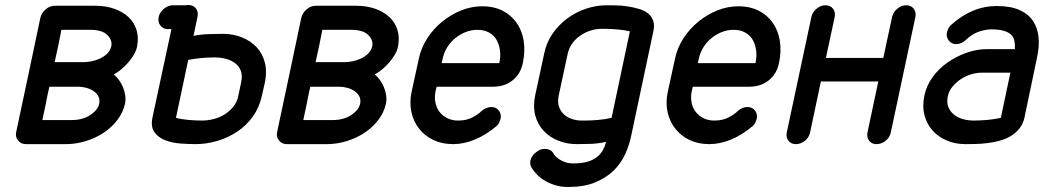

<svg xmlns="http://www.w3.org/2000/svg" viewBox="-20 -575 4164 766"><path d="M45 -50 93 -276 141 -504Q146 -524 162.5 -538Q179 -552 199 -552H361Q402 -552 436 -540Q470 -528 492.5 -507Q515 -486 524.5 -456Q534 -426 527 -390Q524 -374 514.5 -357.5Q505 -341 492 -326Q479 -311 464 -298.5Q449 -286 434 -278Q445 -269 454.5 -256Q464 -243 470.5 -227.5Q477 -212 479.5 -195Q482 -178 479 -162Q471 -126 448 -96Q425 -66 393 -45Q361 -24 322 -12Q283 0 244 0H81Q62 -1 51 -16Q40 -31 45 -50ZM177 -229Q169 -196 163 -162L149 -96H265Q311 -96 341 -116.5Q371 -137 376 -162Q379 -179 372 -191.5Q365 -204 352 -212.5Q339 -221 323 -225Q307 -229 293 -229ZM314 -327Q328 -327 345.5 -330.5Q363 -334 379 -341.5Q395 -349 407.5 -361Q420 -373 424 -390Q429 -415 408 -435.5Q387 -456 341 -456H225L212 -391L198 -327Z M1025 -194Q1015 -147 989 -110.5Q963 -74 926 -49.5Q889 -25 846 -12.5Q803 0 760 0Q733 0 699.5 -2.5Q666 -5 639 -15.5Q612 -26 596.5 -47Q581 -68 588 -105L664 -459H650Q631 -459 620 -473Q609 -487 613 -507Q617 -526 634 -540Q651 -554 670 -554H719Q725 -555 731 -555Q751 -555 761.5 -541.5Q772 -528 768 -508L752 -432Q783 -438 815 -439Q847 -440 870 -440Q910 -440 945 -426Q980 -412 1003.5 -387Q1027 -362 1036.5 -326Q1046 -290 1037 -247ZM942 -246Q948 -273 941 -292Q934 -311 918 -323Q902 -335 880.5 -340.5Q859 -346 836 -346Q811 -346 783.5 -343.5Q756 -341 731 -336L682 -105Q703 -99 732.5 -96.5Q762 -94 786 -94Q809 -94 832.5 -100Q856 -106 876 -118.5Q896 -131 911 -149.5Q926 -168 931 -194Z M1086 -50 1134 -276 1182 -504Q1187 -524 1203.5 -538Q1220 -552 1240 -552H1402Q1443 -552 1477 -540Q1511 -528 1533.5 -507Q1556 -486 1565.5 -456Q1575 -426 1568 -390Q1565 -374 1555.5 -357.5Q1546 -341 1533 -326Q1520 -311 1505 -298.5Q1490 -286 1475 -278Q1486 -269 1495.5 -256Q1505 -243 1511.5 -227.5Q1518 -212 1520.5 -195Q1523 -178 1520 -162Q1512 -126 1489 -96Q1466 -66 1434 -45Q1402 -24 1363 -12Q1324 0 1285 0H1122Q1103 -1 1092 -16Q1081 -31 1086 -50ZM1218 -229Q1210 -196 1204 -162L1190 -96H1306Q1352 -96 1382 -116.5Q1412 -137 1417 -162Q1420 -179 1413 -191.5Q1406 -204 1393 -212.5Q1380 -221 1364 -225Q1348 -229 1334 -229ZM1355 -327Q1369 -327 1386.5 -330.5Q1404 -334 1420 -341.5Q1436 -349 1448.5 -361Q1461 -373 1465 -390Q1470 -415 1449 -435.5Q1428 -456 1382 -456H1266L1253 -391L1239 -327Z M1742 -323H1838H1902H1939H1959H1967H1972Q1978 -351 1974.5 -375Q1971 -399 1960.5 -417Q1950 -435 1930.5 -445.5Q1911 -456 1885 -456Q1860 -456 1837.5 -447Q1815 -438 1796 -422.5Q1777 -407 1764 -386Q1751 -365 1746 -341ZM1901 -132Q1910 -140 1920 -144Q1930 -148 1940 -148Q1960 -148 1970.5 -133.5Q1981 -119 1977 -101Q1975 -94 1971.5 -86Q1968 -78 1961 -72Q1918 -36 1874 -18Q1830 0 1788 0Q1744 0 1710 -16Q1676 -32 1653 -60.5Q1630 -89 1621.5 -127Q1613 -165 1622 -208L1651 -341Q1660 -384 1684.5 -422Q1709 -460 1744 -488.5Q1779 -517 1820 -533.5Q1861 -550 1905 -550Q1949 -550 1983.5 -533Q2018 -516 2040 -485.5Q2062 -455 2069 -413.5Q2076 -372 2066 -324Q2057 -280 2025 -254.5Q1993 -229 1947 -229H1722L1717 -208Q1713 -185 1717.5 -164Q1722 -143 1734.5 -127.5Q1747 -112 1765.5 -103Q1784 -94 1808 -94Q1841 -94 1865.5 -107Q1890 -120 1901 -132Z M2420 -105 2493 -450Q2472 -455 2444 -457.5Q2416 -460 2392 -460H2380Q2358 -460 2336 -453Q2314 -446 2295 -433Q2276 -420 2263 -401.5Q2250 -383 2245 -361L2209 -194Q2204 -170 2209.5 -151.5Q2215 -133 2228.5 -120Q2242 -107 2261 -100.5Q2280 -94 2302 -94H2312Q2337 -94 2366.5 -96.5Q2396 -99 2420 -105ZM2499 -37Q2491 3 2474.5 39.5Q2458 76 2428 106Q2396 136 2352.5 153.5Q2309 171 2246 171Q2220 171 2197.5 164.5Q2175 158 2156.5 147.5Q2138 137 2124.5 123.5Q2111 110 2102 96Q2097 89 2096 81Q2095 73 2096 66Q2101 44 2122 30Q2129 24 2137.5 21.5Q2146 19 2154 19Q2176 19 2187 35Q2189 41 2196 48Q2203 55 2213 61.5Q2223 68 2236.5 72.5Q2250 77 2266 77Q2304 77 2328 69Q2352 61 2367 47Q2378 37 2386 22.5Q2394 8 2398 -9Q2367 -2 2336 -1Q2305 0 2282 0Q2241 0 2206.5 -14Q2172 -28 2148.5 -53.5Q2125 -79 2115.5 -114.5Q2106 -150 2115 -194L2151 -361Q2160 -406 2185 -441.5Q2210 -477 2244 -502Q2278 -527 2318.5 -540.5Q2359 -554 2400 -554Q2417 -554 2439.5 -553.5Q2462 -553 2484 -549.5Q2506 -546 2527.5 -540Q2549 -534 2564 -522.5Q2579 -511 2585.5 -493.5Q2592 -476 2587 -452Z M2764 -323H2860H2924H2961H2981H2989H2994Q3000 -351 2996.5 -375Q2993 -399 2982.5 -417Q2972 -435 2952.5 -445.5Q2933 -456 2907 -456Q2882 -456 2859.5 -447Q2837 -438 2818 -422.5Q2799 -407 2786 -386Q2773 -365 2768 -341ZM2923 -132Q2932 -140 2942 -144Q2952 -148 2962 -148Q2982 -148 2992.5 -133.5Q3003 -119 2999 -101Q2997 -94 2993.5 -86Q2990 -78 2983 -72Q2940 -36 2896 -18Q2852 0 2810 0Q2766 0 2732 -16Q2698 -32 2675 -60.5Q2652 -89 2643.5 -127Q2635 -165 2644 -208L2673 -341Q2682 -384 2706.5 -422Q2731 -460 2766 -488.5Q2801 -517 2842 -533.5Q2883 -550 2927 -550Q2971 -550 3005.5 -533Q3040 -516 3062 -485.5Q3084 -455 3091 -413.5Q3098 -372 3088 -324Q3079 -280 3047 -254.5Q3015 -229 2969 -229H2744L2739 -208Q2735 -185 2739.5 -164Q2744 -143 2756.5 -127.5Q2769 -112 2787.5 -103Q2806 -94 2830 -94Q2863 -94 2887.5 -107Q2912 -120 2923 -132Z M3217 -507Q3221 -526 3237.5 -540Q3254 -554 3273 -554Q3293 -554 3303.5 -540Q3314 -526 3310 -507L3275 -344H3504L3539 -507Q3543 -526 3559.5 -540Q3576 -554 3595 -554Q3615 -554 3625.5 -540Q3636 -526 3632 -507L3534 -47Q3530 -27 3513.5 -13.5Q3497 0 3477 0Q3458 0 3447.5 -13.5Q3437 -27 3441 -47L3484 -250H3255L3212 -47Q3208 -27 3191.5 -13.5Q3175 0 3155 0Q3136 0 3125.5 -13.5Q3115 -27 3119 -47Z M4029 -379Q4030 -397 4027 -412Q4024 -427 4013.5 -437Q4003 -447 3983.5 -452.5Q3964 -458 3932 -458Q3903 -456 3879.5 -446.5Q3856 -437 3835 -417Q3816 -399 3795 -399Q3776 -399 3765 -413.5Q3754 -428 3758 -446Q3760 -454 3764 -462Q3768 -470 3775 -476Q3816 -513 3861.5 -532Q3907 -551 3957 -551Q4012 -551 4047.5 -535Q4083 -519 4101.5 -491Q4120 -463 4123.5 -425.5Q4127 -388 4117 -344L4067 -105Q4061 -79 4046 -61Q4031 -43 4011.5 -31.5Q3992 -20 3968 -13.5Q3944 -7 3919 -4Q3894 -1 3872 -0.5Q3850 0 3831 0Q3791 0 3757 -14.5Q3723 -29 3700 -55Q3677 -81 3668 -116.5Q3659 -152 3668 -194Q3676 -233 3700.5 -267Q3725 -301 3760 -325.5Q3795 -350 3836 -364.5Q3877 -379 3917 -379ZM4011 -285H3897Q3876 -285 3854.5 -278.5Q3833 -272 3814.5 -260Q3796 -248 3781.5 -231Q3767 -214 3762 -194Q3756 -168 3763 -149.5Q3770 -131 3785 -118.5Q3800 -106 3821 -100Q3842 -94 3864 -94Q3888 -94 3918 -96.5Q3948 -99 3973 -105Z"/></svg>

Font: VDS
Style: Italic
Weight: 400
Designer: artmaker
Foundry: artmaker
Version: Version 1.000 2009 initial release